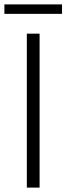

<svg xmlns="http://www.w3.org/2000/svg" viewBox="-28 -853 302 873"><path d="M94 0H152V-700H94ZM-8 -790H254V-833H-8Z"/></svg>

Font: Uncut Sans Light
Style: Regular
Weight: 300
Designer: Kasper Nordkvist
Foundry: UNCUT.wtf
Version: Version 1.304;Glyphs 3.2 (3246)